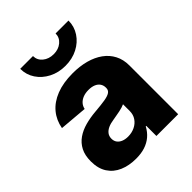

<svg xmlns="http://www.w3.org/2000/svg" viewBox="-213 -877 1008 1008"><g transform="rotate(-45 290.5 -373.0)"><path d="M207.5 9.3Q155.3 9.3 115 -8.1Q74.7 -25.4 51.8 -60.5Q28.8 -95.7 28.8 -148.9Q28.8 -193.8 44.7 -224.4Q60.5 -254.9 88.4 -274.2Q116.2 -293.5 152.8 -303.5Q189.5 -313.5 231 -316.9Q277.3 -320.8 305.4 -325.4Q333.5 -330.1 346.2 -339.1Q358.9 -348.1 358.9 -364.3V-366.7Q358.9 -384.3 350.1 -397Q341.3 -409.7 325 -416.5Q308.6 -423.3 285.6 -423.3Q262.2 -423.3 244.4 -416.3Q226.6 -409.2 215.3 -396.5Q204.1 -383.8 200.7 -366.7L45.4 -379.9Q54.2 -429.7 84.7 -466.6Q115.2 -503.4 166.7 -523.7Q218.3 -543.9 288.6 -543.9Q341.3 -543.9 385.3 -532Q429.2 -520 461.2 -496.8Q493.2 -473.6 510.7 -439.9Q528.3 -406.2 528.3 -362.8V0H366.7V-75.2H362.8Q348.1 -47.4 325.9 -28.6Q303.7 -9.8 274.4 -0.2Q245.1 9.3 207.5 9.3ZM259.3 -102.5Q287.6 -102.5 310.5 -113.8Q333.5 -125 346.9 -145Q360.4 -165 360.4 -191.4V-241.7Q353.5 -238.3 343 -235.1Q332.5 -231.9 319.8 -229.2Q307.1 -226.6 293.9 -224.4Q280.8 -222.2 267.6 -219.7Q243.2 -216.3 225.8 -208.3Q208.5 -200.2 199 -187.5Q189.5 -174.8 189.5 -156.7Q189.5 -139.2 198.5 -127.2Q207.5 -115.2 223.1 -108.9Q238.8 -102.5 259.3 -102.5ZM289.6 -597.7Q238.8 -597.7 198.2 -618.7Q157.7 -639.6 134 -675.3Q110.4 -710.9 110.4 -754.9H205.1Q205.1 -724.6 229.2 -704.6Q253.4 -684.6 289.6 -684.6Q325.2 -684.6 349.1 -704.6Q373 -724.6 373 -754.9H468.8Q468.8 -710.9 445.3 -675.3Q421.9 -639.6 381.3 -618.7Q340.8 -597.7 289.6 -597.7Z"/></g></svg>

Font: Inter 20pt ExtraBold
Style: Regular
Weight: 800
Version: Version 4.001;git-66647c0bb